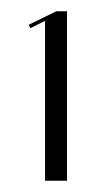

<svg xmlns="http://www.w3.org/2000/svg" viewBox="-20 -719 170 341"><path d="M60 -398H99V-699H80L31 -675L34 -669L60 -682Z"/></svg>

Font: Moniqa SemBd Display
Style: Regular
Weight: 600
Designer: Rajesh Rajput
Foundry: Rajesh Rajput
Version: Version 1.000